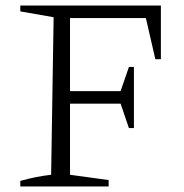

<svg xmlns="http://www.w3.org/2000/svg" viewBox="-20 -671 664 691"><path d="M559 -651V-458H539L505 -606H206L232 -632V-343H414L444 -430H462V-210H444L414 -298H232V-42L371 -23V0H53V-20Q82 -28 109.5 -33.5Q137 -39 164 -42L173 -609L53 -630V-651Z"/></svg>

Font: Piazzolla Thin ExtraLight
Style: Regular
Weight: 250
Version: Version 2.005